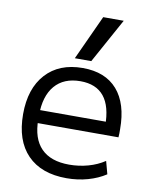

<svg xmlns="http://www.w3.org/2000/svg" viewBox="-88 -856 737 931"><g transform="rotate(10 280.0 -390.0)"><path d="M304 10Q179 10 111 -60Q43 -130 43 -260Q43 -386 108.5 -458Q174 -530 290 -530Q401 -530 460 -462.5Q519 -395 519 -269Q519 -259 519 -248Q519 -237 518 -229H86V-293H460L445 -272Q445 -369 406 -417Q367 -465 290 -465Q208 -465 164 -413.5Q120 -362 120 -267V-247Q120 -153 167 -105Q214 -57 305 -57Q353 -57 398 -69.5Q443 -82 479 -106L496 -43Q458 -18 408.5 -4Q359 10 304 10ZM324 -570H243L344 -790H445Z"/></g></svg>

Font: M PLUS 2 Thin
Style: Regular
Weight: 400
Version: Version 1.001